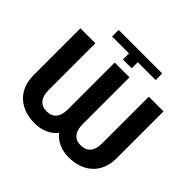

<svg xmlns="http://www.w3.org/2000/svg" viewBox="-207 -1144 1396 1396"><g transform="rotate(45 490.5 -446.5)"><path d="M415.5 -714.5V-232.2C415.5 -154.1 380.7 -113.6 316.4 -113.6C252.5 -113.6 217 -155.2 217 -232.2V-714.5H63.2V-232.2C63.2 -74.6 170.5 9.9 316.4 9.9C388.5 9.9 450.6 -16.7 491.1 -67.5C531.6 -16.7 593.4 9.9 665.5 9.9C809.7 9.9 917.6 -74.6 917.6 -232.2V-714.5H766.3V-232.2C766.3 -154.1 729.8 -113.6 665.5 -113.6C601.6 -113.6 567.5 -154.1 567.5 -232.2V-714.5ZM441.8 -835.2V-772.7H532.3V-835.2H716.6L715.2 -902.7H267.8V-835.2Z"/></g></svg>

Font: Karasuma Gothic
Style: Bold
Weight: 700
Designer: Rasmus Andersson / Ryoko Nishizuka
Foundry: Genbu
Version: Version 1.00